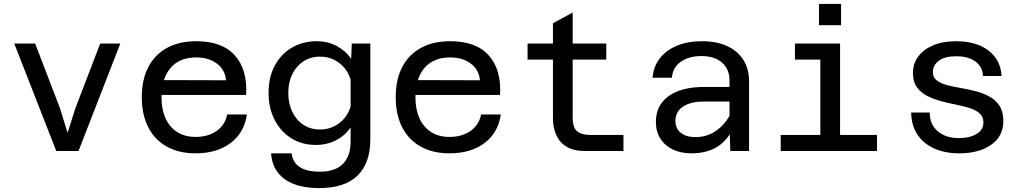

<svg xmlns="http://www.w3.org/2000/svg" viewBox="-20 -773 5240 983"><path d="M268 0 53 -550H160L287 -219L326 -93L366 -219L493 -550H596L382 0Z M981 12Q896 12 834 -22.5Q772 -57 739 -121.5Q706 -186 706 -276Q706 -366 739.5 -430Q773 -494 835.5 -528Q898 -562 985 -562Q1118 -562 1183 -488.5Q1248 -415 1240 -287H786L787 -363L1137 -362Q1133 -415 1091 -447Q1049 -479 985 -479Q899 -479 853 -425Q807 -371 807 -272Q807 -213 827.5 -167.5Q848 -122 887 -97Q926 -72 981 -72Q1046 -72 1089.5 -103Q1133 -134 1143 -187H1244Q1231 -94 1161 -41Q1091 12 981 12Z M1778 -471 1781 -550H1876V-60Q1876 62 1810.5 126Q1745 190 1613 190Q1540 190 1486.5 170Q1433 150 1402.5 110.5Q1372 71 1368 12H1473Q1478 57 1513.5 81.5Q1549 106 1618 106Q1696 106 1735.5 66Q1775 26 1775 -48V-121Q1747 -79 1700.5 -55Q1654 -31 1597 -31Q1526 -31 1471.5 -65Q1417 -99 1386 -159.5Q1355 -220 1355 -296Q1355 -378 1387 -437.5Q1419 -497 1475 -529.5Q1531 -562 1602 -562Q1659 -562 1705 -537Q1751 -512 1778 -471ZM1619 -110Q1673 -110 1715.5 -141.5Q1758 -173 1775 -227V-366Q1758 -420 1715.5 -451.5Q1673 -483 1619 -483Q1570 -483 1533.5 -459Q1497 -435 1476.5 -393.5Q1456 -352 1456 -297Q1456 -243 1476.5 -200.5Q1497 -158 1533.5 -134Q1570 -110 1619 -110Z M2281 12Q2196 12 2134 -22.5Q2072 -57 2039 -121.5Q2006 -186 2006 -276Q2006 -366 2039.5 -430Q2073 -494 2135.5 -528Q2198 -562 2285 -562Q2418 -562 2483 -488.5Q2548 -415 2540 -287H2086L2087 -363L2437 -362Q2433 -415 2391 -447Q2349 -479 2285 -479Q2199 -479 2153 -425Q2107 -371 2107 -272Q2107 -213 2127.5 -167.5Q2148 -122 2187 -97Q2226 -72 2281 -72Q2346 -72 2389.5 -103Q2433 -134 2443 -187H2544Q2531 -94 2461 -41Q2391 12 2281 12Z M2970 0Q2919 0 2883 -20.5Q2847 -41 2829 -79Q2811 -117 2811 -168V-654L2912 -709V-168Q2912 -144 2919 -124Q2926 -104 2946.5 -93Q2967 -82 3007 -82H3172V0ZM2681 -468V-550H3084V-468Z M3719 0 3715 -125V-360Q3715 -419 3676.5 -452.5Q3638 -486 3571 -486Q3506 -486 3465 -456.5Q3424 -427 3420 -375H3321Q3326 -434 3359 -475.5Q3392 -517 3447 -539.5Q3502 -562 3574 -562Q3648 -562 3702 -537.5Q3756 -513 3785.5 -467Q3815 -421 3815 -355V0ZM3520 12Q3466 12 3425 -7.5Q3384 -27 3361 -63.5Q3338 -100 3338 -149Q3338 -234 3403.5 -281Q3469 -328 3587 -328H3728V-253H3583Q3515 -253 3476.5 -227Q3438 -201 3438 -154Q3438 -115 3465.5 -93Q3493 -71 3540 -71Q3600 -71 3646.5 -103.5Q3693 -136 3722 -193L3733 -119Q3707 -56 3653 -22Q3599 12 3520 12Z M4180 0V-550H4281V0ZM3977 0V-82H4470V0ZM4050 -468V-550H4230V-468ZM4173 -644V-753H4286V-644Z M4890 12Q4817 12 4761.5 -13.5Q4706 -39 4676 -85.5Q4646 -132 4645 -197H4740Q4740 -136 4781 -101Q4822 -66 4889 -66Q4946 -66 4980.5 -87.5Q5015 -109 5015 -146Q5015 -175 4995.5 -192.5Q4976 -210 4944 -220Q4912 -230 4873.5 -237.5Q4835 -245 4796.5 -255.5Q4758 -266 4726 -282.5Q4694 -299 4674 -327Q4654 -355 4654 -400Q4654 -447 4681 -483.5Q4708 -520 4757.5 -541Q4807 -562 4875 -562Q4978 -562 5040.5 -514.5Q5103 -467 5108 -384H5013Q5010 -432 4973.5 -458.5Q4937 -485 4875 -485Q4817 -485 4786.5 -462Q4756 -439 4756 -404Q4756 -377 4776 -361.5Q4796 -346 4828 -337.5Q4860 -329 4898.5 -322.5Q4937 -316 4975.5 -306Q5014 -296 5046 -278.5Q5078 -261 5097.5 -231Q5117 -201 5117 -153Q5117 -76 5055 -32Q4993 12 4890 12Z"/></svg>

Font: Azeret Mono Thin
Style: Regular
Weight: 400
Version: Version 1.002